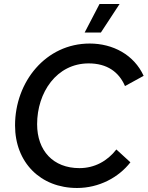

<svg xmlns="http://www.w3.org/2000/svg" viewBox="-20 -924 736 957"><path d="M364 13C473 13 571 -39 630 -115L560 -179C515 -121 451 -86 376 -86C245 -86 165 -173 165 -305C165 -463 262 -608 422 -608C514 -608 573 -565 603 -495L696 -546C648 -651 543 -707 427 -707C209 -707 55 -517 55 -299C55 -114 182 13 364 13ZM576 -904H476L402 -762H483Z"/></svg>

Font: Fixel Display Medium
Style: Italic
Weight: 500
Italic angle: -10°
Designer: AlfaBravo + MacPaw
Foundry: Kyrylo Tkachov, Marchela Mozhyna, Serhii Makarenko, Maria Weinstein, Zakhar Kryvoshyya
Version: Version 1.210;Glyphs 3.2 (3217)